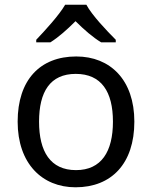

<svg xmlns="http://www.w3.org/2000/svg" viewBox="-20 -786 645 816"><path d="M347 -766H257C231 -721 171 -656 134 -617V-606H194C229 -628 265 -660 301 -696C337 -660 375 -627 410 -606H472V-617C434 -655 371 -721 347 -766ZM551 -269C551 -446 449 -546 304 -546C150 -546 55 -446 55 -269C55 -91 159 10 301 10C454 10 551 -91 551 -269ZM146 -269C146 -396 193 -472 302 -472C411 -472 460 -396 460 -269C460 -142 411 -63 303 -63C194 -63 146 -142 146 -269Z"/></svg>

Font: Noto Sans Elbasan
Style: Regular
Weight: 400
Designer: Monotype Design Team
Foundry: Monotype Imaging Inc.
Version: Version 2.004